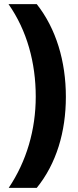

<svg xmlns="http://www.w3.org/2000/svg" viewBox="-20 -746 377 924"><path d="M297 -280C297 -451 250 -608 157 -726H21C110 -599 152 -444 152 -281C152 -122 108 30 22 158H157C251 42 297 -111 297 -280Z"/></svg>

Font: Noto Sans Myanmar SemiCondensed ExtraBold
Style: Regular
Weight: 800
Width: 4
Designer: Monotype Design Team
Foundry: Monotype Imaging Inc.
Version: Version 2.107